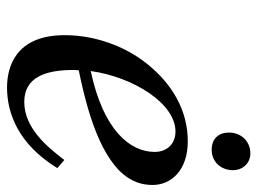

<svg xmlns="http://www.w3.org/2000/svg" viewBox="-113 -607 732 546"><g transform="rotate(90 253.0 -334.0)"><path d="M357 -619C357 -590 374 -570 406 -570C441 -570 464 -597 464 -631C464 -656 446 -680 416 -680C383 -680 357 -655 357 -619ZM80 -152C80 -12 171 12 229 12C302 12 390 -20 458 -131L435 -151C399 -104 345 -37 270 -37C200 -37 179 -97 179 -176C179 -181 179 -185 180 -192C348 -226 421 -266 464 -306C499 -341 506 -374 506 -402C506 -455 464 -502 382 -502C292 -502 218 -456 163 -388C110 -323 80 -236 80 -152ZM182 -226C199 -347 274 -467 354 -467C389 -467 412 -443 412 -408C412 -338 351 -262 182 -226Z"/></g></svg>

Font: Heuristica
Style: Italic
Weight: 400
Italic angle: -13°
Version: Version 1.0.1